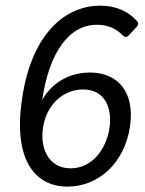

<svg xmlns="http://www.w3.org/2000/svg" viewBox="-20 -656 519 687"><path d="M301.8 -396.5C226.6 -396.5 164.1 -358.4 130.9 -297.9C155.3 -464.8 224.6 -567.4 327.1 -567.4C365.2 -567.4 396.5 -553.7 418 -530.3C425.8 -522.5 433.6 -521.5 440.4 -529.3L468.8 -559.6C475.6 -567.4 476.6 -574.2 469.7 -581.1C440.4 -613.3 398.4 -635.7 338.9 -635.7C217.8 -635.7 93.8 -542 58.6 -300.8C27.3 -88.9 101.6 11.7 221.7 11.7C331.1 11.7 425.8 -71.3 445.3 -204.1C462.9 -326.2 402.3 -396.5 301.8 -396.5ZM372.1 -200.2C360.4 -120.1 308.6 -53.7 232.4 -53.7C152.3 -53.7 123 -127.9 133.8 -198.2C145.5 -280.3 205.1 -335.9 277.3 -335.9C353.5 -335.9 381.8 -273.4 372.1 -200.2Z"/></svg>

Font: Ed Sans Neue
Style: Italic
Weight: 400
Italic angle: -11°
Designer: Stephen Hutchings
Version: Version 1.004;PS 001.004;hotconv 1.0.88;makeotf.lib2.5.64775